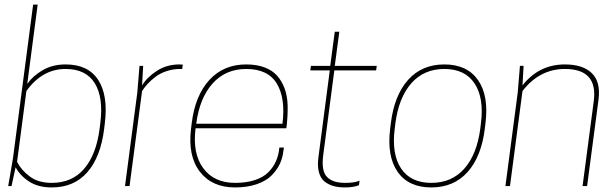

<svg xmlns="http://www.w3.org/2000/svg" viewBox="-20 -820 2716 846"><path d="M146 -799.8 100.1 -450.2Q124.5 -485.4 168 -510.7Q211.4 -536.1 269 -536.1Q368.2 -536.1 412.6 -468Q457 -399.9 441.9 -276.9L439 -252.9Q423.8 -128.9 365.2 -61.5Q306.6 5.9 208 5.9Q148.4 5.9 108.4 -20Q68.4 -45.9 48.8 -83L30.8 0H16.1L37.1 -122.1L126 -799.8ZM96.2 -418.9 55.2 -106.9Q74.7 -68.8 112.3 -41.5Q149.9 -14.2 208 -14.2Q297.9 -14.2 351.1 -76.7Q404.3 -139.2 418.9 -252.9L421.9 -276.9Q436.5 -390.1 397.7 -453.1Q358.9 -516.1 269 -516.1Q166 -516.1 96.2 -418.9Z M771 -536.1 785.6 -535.2 782.7 -516.1H773.9Q742.7 -516.1 714.6 -506.8Q686.5 -497.6 665.8 -481.9Q645 -466.3 630.9 -450.9Q616.7 -435.5 606 -418.9L550.8 0H530.8L585 -412.1L594.7 -529.8H610.8L606 -443.8Q629.4 -481.4 672.6 -508.8Q715.8 -536.1 771 -536.1Z M1241.7 -254.9H841.8Q827.6 -143.6 875.5 -78.9Q923.3 -14.2 1015.6 -14.2Q1065.4 -14.2 1103 -26.6Q1140.6 -39.1 1162.6 -61.3Q1184.6 -83.5 1196.3 -110.4Q1208 -137.2 1210.9 -169.9H1231L1228.5 -153.8Q1225.1 -123 1212.2 -96.2Q1199.2 -69.3 1175.3 -45.7Q1151.4 -22 1110.4 -8.1Q1069.3 5.9 1015.6 5.9Q914.1 5.9 860.6 -63.5Q807.1 -132.8 821.8 -252.9L824.7 -276.9Q839.8 -399.4 902.6 -467.8Q965.3 -536.1 1064.9 -536.1Q1110.8 -536.1 1145.3 -523.2Q1179.7 -510.3 1200.7 -486.8Q1221.7 -463.4 1233.9 -430.4Q1246.1 -397.5 1247.3 -357.2Q1248.5 -316.9 1243.7 -271ZM1064.9 -516.1Q974.1 -516.1 916.7 -452.1Q859.4 -388.2 844.7 -274.9H1224.6Q1238.8 -386.2 1200 -451.2Q1161.1 -516.1 1064.9 -516.1Z M1455.1 -529.8H1640.1L1637.2 -509.8H1453.1L1404.3 -137.2Q1395 -67.9 1420.2 -41Q1445.3 -14.2 1500.5 -14.2Q1542.5 -14.2 1564.5 -23.9L1561.5 -3.9Q1537.1 5.9 1500.5 5.9Q1470.7 5.9 1448.5 -0.5Q1426.3 -6.8 1408.9 -21.2Q1391.6 -35.6 1384.8 -63Q1377.9 -90.3 1383.3 -128.9L1433.1 -509.8H1347.2L1350.1 -529.8H1435.1L1455.1 -680.2H1475.1Z M1880.4 5.9Q1780.3 5.9 1732.2 -62.7Q1684.1 -131.3 1699.2 -252.9L1702.1 -276.9Q1717.3 -399.9 1778.1 -468Q1838.9 -536.1 1938 -536.1Q2038.1 -536.1 2086.2 -467.3Q2134.3 -398.4 2119.1 -276.9L2116.2 -252.9Q2101.1 -129.9 2040.3 -62Q1979.5 5.9 1880.4 5.9ZM1880.4 -14.2Q1970.7 -14.2 2026.1 -77.1Q2081.5 -140.1 2096.2 -252.9L2099.1 -276.9Q2113.3 -388.7 2071 -452.4Q2028.8 -516.1 1938 -516.1Q1847.7 -516.1 1792.2 -452.9Q1736.8 -389.6 1722.2 -276.9L1719.2 -252.9Q1705.1 -141.1 1747.3 -77.6Q1789.6 -14.2 1880.4 -14.2Z M2566.9 0H2546.9L2596.2 -374Q2615.2 -516.1 2469.2 -516.1Q2357.4 -516.1 2282.2 -418.9L2227.1 0H2207L2261.2 -412.1L2271 -529.8H2287.1L2282.2 -443.8Q2355 -536.1 2469.2 -536.1Q2547.9 -536.1 2587.6 -497.8Q2627.4 -459.5 2617.2 -380.9Z"/></svg>

Font: Cooper Hewitt
Style: Thin Italic
Weight: 702
Designer: Village Type and Design LLC
Foundry: Cooper Hewitt Smithsonian Design Museum
Version: 1.000